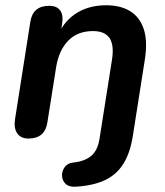

<svg xmlns="http://www.w3.org/2000/svg" viewBox="-20 -519 625 729"><path d="M266 190Q241 191 228.5 178.5Q216 166 215.5 148Q215 130 226 115Q237 100 259 98Q300 94 325.5 73.5Q351 53 358 7L405 -291Q414 -346 396.5 -373.5Q379 -401 333 -401Q274 -401 238.5 -364Q203 -327 193 -263L160 -55Q151 7 88 7Q59 7 45.5 -12.5Q32 -32 37 -66L95 -435Q104 -497 167 -497Q195 -497 208 -480Q221 -463 216 -430L206 -365L202 -390Q227 -443 273.5 -471Q320 -499 383 -499Q437 -499 473.5 -477Q510 -455 525.5 -409.5Q541 -364 530 -293L485 -7Q475 60 449 102Q423 144 378.5 165Q334 186 266 190Z"/></svg>

Font: Nunito Variable Extra Light
Style: Italic
Weight: 200
Italic angle: -9°
Designer: Vernon Adams
Foundry: Vernon Adams
Version: Version 3.602